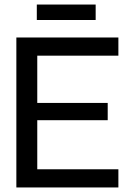

<svg xmlns="http://www.w3.org/2000/svg" viewBox="-20 -825 567 845"><path d="M52 0V-660H501V-580H144V-372H454V-296H144V-80H501V0ZM142 -737V-805H401V-737Z"/></svg>

Font: Bricolage Grotesque 48pt
Style: Regular
Weight: 400
Designer: Mathieu Triay
Foundry: Atelier Triay
Version: Version 1.000; ttfautohint (v1.8.4.7-5d5b);gftools[0.9.32]